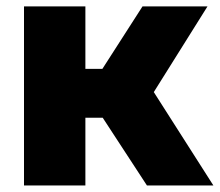

<svg xmlns="http://www.w3.org/2000/svg" viewBox="-20 -568 674 588"><path d="M53.5 0V-548.5H241.5V-357H293.5L416.5 -548.5H615.5L451 -286L633.5 0H430L294.5 -207.5H241.5V0Z"/></svg>

Font: Encode Sans XBd
Style: Regular
Weight: 800
Designer: Multiple Designers
Foundry: Impallari Type
Version: Version 3.002; ttfautohint (v1.8.3) -l 8 -r 50 -G 200 -x 14 